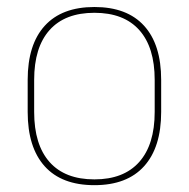

<svg xmlns="http://www.w3.org/2000/svg" viewBox="-20 -517 539 548"><path d="M249.5 11.5Q156 11.5 107.5 -42.5Q59 -96.5 59 -197.5V-289Q59 -390 107.8 -443.5Q156.5 -497 249.5 -497Q342.5 -497 391.2 -443.5Q440 -390 440 -289V-197.5Q440 -96.5 391.2 -42.5Q342.5 11.5 249.5 11.5ZM249.5 -5Q333 -5 377.2 -54.5Q421.5 -104 421.5 -197.5V-289Q421.5 -382 377.5 -431.2Q333.5 -480.5 249.5 -480.5Q165.5 -480.5 121.5 -431.2Q77.5 -382 77.5 -289V-197.5Q77.5 -104 121.5 -54.5Q165.5 -5 249.5 -5Z"/></svg>

Font: Anek Telugu Medium Thin
Style: Regular
Weight: 250
Version: Version 1.003